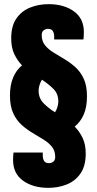

<svg xmlns="http://www.w3.org/2000/svg" viewBox="-20 -721 466 925"><path d="M213 184Q139 184 91 149.5Q43 115 43 50Q43 42 43.5 31.5Q44 21 45 14H186V27Q186 44 192.5 54.5Q199 65 216 65Q227 65 236.5 58Q246 51 246 35Q246 6 230.5 -13.5Q215 -33 190 -48.5Q165 -64 137 -80.5Q109 -97 84 -119.5Q59 -142 43.5 -176Q28 -210 28 -260Q28 -312 43.5 -348Q59 -384 86 -406Q64 -429 49 -460Q34 -491 34 -536Q34 -596 59 -632Q84 -668 125 -684.5Q166 -701 214 -701Q288 -701 336 -666.5Q384 -632 384 -567Q384 -559 383.5 -549Q383 -539 382 -531H241V-544Q241 -561 234.5 -571.5Q228 -582 211 -582Q200 -582 190.5 -575Q181 -568 181 -552Q181 -523 196.5 -503.5Q212 -484 237 -468.5Q262 -453 290 -436.5Q318 -420 343 -397.5Q368 -375 383.5 -341.5Q399 -308 399 -257Q399 -205 383.5 -169.5Q368 -134 340 -111Q363 -88 378 -56.5Q393 -25 393 19Q393 78 368 114.5Q343 151 302 167.5Q261 184 213 184ZM245 -180Q253 -192 257 -206.5Q261 -221 261 -232Q261 -269 237.5 -292.5Q214 -316 182 -337Q174 -324 170 -310Q166 -296 166 -285Q166 -248 189.5 -224Q213 -200 245 -180Z"/></svg>

Font: Archivo ExtraCondensed Black
Style: Regular
Weight: 900
Width: 2
Designer: Hector Gatti
Foundry: Omnibus-Type
Version: Version 2.001; ttfautohint (v1.8.3)